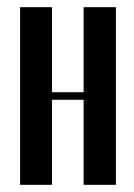

<svg xmlns="http://www.w3.org/2000/svg" viewBox="-20 -515 374 535"><path d="M125 -495V-258H213V-495H303V0H213V-237H125V0H36V-495Z"/></svg>

Font: Moniqa Narrow Heading
Style: Bold
Weight: 700
Width: 4
Designer: Rajesh Rajput
Foundry: Rajesh Rajput
Version: Version 1.000